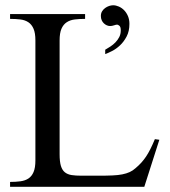

<svg xmlns="http://www.w3.org/2000/svg" viewBox="-20 -716 651 736"><path d="M533.2 0H18.6V-18.6Q40 -18.6 58.1 -21Q76.2 -23.4 88.9 -31.7Q101.6 -40 108.6 -56.4Q115.7 -72.8 115.7 -101.1V-561Q115.7 -589.4 108.6 -605.7Q101.6 -622.1 88.9 -630.6Q76.2 -639.2 58.1 -641.4Q40 -643.6 18.6 -643.6V-662.1H306.2V-643.6Q284.2 -643.6 266.4 -641.4Q248.5 -639.2 235.6 -630.6Q222.7 -622.1 215.6 -605.7Q208.5 -589.4 208.5 -561V-125Q208.5 -96.7 213.4 -80.3Q218.3 -64 228.5 -55.7Q238.8 -47.4 254.4 -44.9Q270 -42.5 292 -42.5H358.9Q389.2 -42.5 410.9 -43.5Q432.6 -44.4 448.7 -47.6Q464.8 -50.8 477.1 -56.4Q489.3 -62 499.5 -71.3Q512.2 -82 521.7 -92.5Q531.2 -103 539.8 -115.7Q548.3 -128.4 556.4 -144.5Q564.5 -160.6 573.7 -182.6L590.8 -180.2ZM476.1 -624.5Q476.1 -596.2 465.3 -575.9Q454.6 -555.7 439.9 -542Q425.3 -528.3 409.4 -520.3Q393.6 -512.2 383.3 -508.8V-525.4Q392.6 -530.8 403.1 -537.6Q413.6 -544.4 422.4 -553.5Q431.2 -562.5 437 -573.7Q442.9 -585 442.9 -599.6Q442.9 -613.3 437.5 -617.4Q432.1 -621.6 429.2 -621.6Q424.8 -621.6 417 -618.9Q409.2 -616.2 402.3 -616.2Q396 -616.2 389.6 -618.9Q383.3 -621.6 378.2 -626.5Q373 -631.3 369.9 -638.4Q366.7 -645.5 366.7 -654.8Q366.7 -665 371.3 -672.6Q376 -680.2 383.1 -685.3Q390.1 -690.4 398.2 -693.1Q406.2 -695.8 413.6 -695.8Q424.3 -695.8 435.5 -690.9Q446.8 -686 455.8 -676.8Q464.8 -667.5 470.5 -654.3Q476.1 -641.1 476.1 -624.5Z"/></svg>

Font: Doulos SIL Eur
Style: Regular
Weight: 400
Designer: Walt Agee, Victor Gaultney, Peter Martin, Debbi Hosken, Becca Hirsbrunner
Foundry: SIL International
Version: Version 5.000